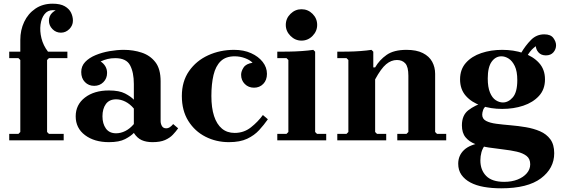

<svg xmlns="http://www.w3.org/2000/svg" viewBox="-20 -760 3039 1040"><path d="M90 -470V-544Q90 -597 111 -641.5Q132 -686 171.5 -713Q211 -740 265 -740Q307 -740 331 -726Q355 -712 365 -691Q375 -670 375 -648Q375 -622 355.5 -602.5Q336 -583 310 -583Q283 -583 264 -602.5Q245 -622 245 -648Q245 -674 263.5 -691.5Q282 -709 310 -709Q329 -709 338 -699Q347 -689 350 -674.5Q353 -660 353 -648H323Q323 -663 316.5 -676Q310 -689 297 -697Q284 -705 266 -705Q238 -705 221 -683Q204 -661 199.5 -626.5Q195 -592 204.5 -553Q214 -514 240 -480V-470ZM90 0V-435L80 -445H245L235 -435V0ZM30 -445V-480H345V-445ZM30 -35H80L90 -45H235L245 -35H325V0H30Z M806 10Q772 10 747.5 -1Q723 -12 705 -40V-305Q705 -368 684.5 -406.5Q664 -445 604 -445Q582 -445 563 -440.5Q544 -436 525 -427Q541 -417 550.5 -401Q560 -385 560 -365Q560 -335 540 -315Q520 -295 490 -295Q460 -295 440 -315.5Q420 -336 420 -370Q420 -402 441.5 -424.5Q463 -447 498 -461.5Q533 -476 573.5 -483Q614 -490 651 -490Q702 -490 747.5 -475Q793 -460 821.5 -423.5Q850 -387 850 -320V-104Q850 -90 857 -77.5Q864 -65 880 -65Q891 -65 900.5 -71.5Q910 -78 918 -88L945 -65Q933 -48 916.5 -30.5Q900 -13 874 -1.5Q848 10 806 10ZM570 10Q491 10 440.5 -28Q390 -66 390 -130Q390 -193 440 -231.5Q490 -270 570 -270Q626 -270 657.5 -253.5Q689 -237 705 -220V-172Q684 -197 659 -209.5Q634 -222 609 -222Q572 -222 553.5 -196.5Q535 -171 535 -130Q535 -90 553.5 -64Q572 -38 609 -38Q634 -38 659 -50.5Q684 -63 705 -88V-40Q689 -23 657.5 -6.5Q626 10 570 10Z M1220 10Q1151 10 1093 -19.5Q1035 -49 1000 -105Q965 -161 965 -240Q965 -319 1004 -375Q1043 -431 1107.5 -460.5Q1172 -490 1248 -490Q1300 -490 1340 -472Q1380 -454 1403 -424.5Q1426 -395 1426 -360Q1426 -326 1406 -305.5Q1386 -285 1356 -285Q1326 -285 1306 -305Q1286 -325 1286 -355Q1286 -374 1299.5 -394.5Q1313 -415 1348 -420Q1334 -435 1307 -445Q1280 -455 1251 -455Q1203 -455 1175.5 -428.5Q1148 -402 1136.5 -353.5Q1125 -305 1125 -240Q1125 -176 1139.5 -131.5Q1154 -87 1182 -63.5Q1210 -40 1251 -40Q1301 -40 1339 -70Q1377 -100 1404 -137L1431 -114Q1410 -84 1384 -55.5Q1358 -27 1319 -8.5Q1280 10 1220 10Z M1482 0V-35H1532L1542 -45V-435L1532 -445H1482V-480Q1508 -480 1544 -480.5Q1580 -481 1615.5 -483.5Q1651 -486 1677 -490L1687 -480V-45L1697 -35H1747V0ZM1613 -540Q1579 -540 1553.5 -565.5Q1528 -591 1528 -625Q1528 -660 1553.5 -685Q1579 -710 1613 -710Q1648 -710 1673 -685Q1698 -660 1698 -625Q1698 -591 1673 -565.5Q1648 -540 1613 -540Z M2337 -45 2347 -35H2397V0H2132V-35H2182L2192 -45V-350Q2192 -398 2175.5 -416.5Q2159 -435 2130 -435Q2099 -435 2071.5 -412Q2044 -389 2012 -330V-45L2022 -35H2072V0H1807V-35H1857L1867 -45V-435L1857 -445H1807V-480Q1833 -480 1866.5 -480.5Q1900 -481 1933 -483.5Q1966 -486 1992 -490L2002 -480V-395H2012Q2035 -435 2074 -462.5Q2113 -490 2182 -490Q2236 -490 2270.5 -472.5Q2305 -455 2321 -425.5Q2337 -396 2337 -360Z M2700 -490Q2762 -490 2814.5 -472.5Q2867 -455 2899.5 -419.5Q2932 -384 2932 -330Q2932 -276 2899.5 -240.5Q2867 -205 2814.5 -187.5Q2762 -170 2700 -170Q2639 -170 2587 -187.5Q2535 -205 2503.5 -240.5Q2472 -276 2472 -330Q2472 -384 2503.5 -419.5Q2535 -455 2587 -472.5Q2639 -490 2700 -490ZM2704 -205Q2734 -205 2758 -233Q2782 -261 2782 -326Q2782 -374 2768.5 -402Q2755 -430 2735.5 -442.5Q2716 -455 2696 -455Q2664 -455 2643 -425.5Q2622 -396 2622 -335Q2622 -288 2634 -259Q2646 -230 2665 -217.5Q2684 -205 2704 -205ZM2592 -139Q2592 -116 2613 -105Q2634 -94 2669 -89.5Q2704 -85 2745.5 -81.5Q2787 -78 2828.5 -71Q2870 -64 2905 -49Q2940 -34 2961 -5.5Q2982 23 2982 70Q2982 152 2910 206Q2838 260 2695 260Q2644 260 2601.5 252.5Q2559 245 2528 228.5Q2497 212 2479.5 187Q2462 162 2462 127Q2462 82 2494 52Q2526 22 2596 12L2611 21Q2594 42 2588 64Q2582 86 2582 109Q2582 161 2613.5 193Q2645 225 2711 225Q2752 225 2783.5 212.5Q2815 200 2833.5 178.5Q2852 157 2852 130Q2852 100 2832 84.5Q2812 69 2779 61.5Q2746 54 2706.5 49.5Q2667 45 2627.5 39Q2588 33 2555 20.5Q2522 8 2502 -16Q2482 -40 2482 -81Q2482 -136 2517 -163Q2552 -190 2603 -206L2617 -188Q2602 -179 2597 -164.5Q2592 -150 2592 -139ZM2802 -472Q2826 -513 2856 -543.5Q2886 -574 2928 -574Q2963 -574 2977.5 -554Q2992 -534 2992 -515Q2992 -493 2977.5 -476.5Q2963 -460 2937 -460Q2911 -460 2896.5 -476.5Q2882 -493 2882 -515Q2882 -523 2891.5 -533Q2901 -543 2907 -549L2906 -522Q2890 -517 2870 -500Q2850 -483 2832 -451Z"/></svg>

Font: Brygada 1918
Style: Bold
Weight: 700
Designer: Mateusz Machalski | Borys Kosmynka | Przemek Hoffer
Foundry: NIEPODLEGLA 2018
Version: Version 3.006